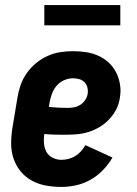

<svg xmlns="http://www.w3.org/2000/svg" viewBox="-20 -730 540 758"><path d="M222 8Q191 8 161 2.5Q131 -3 105.5 -17Q80 -31 61.5 -53.5Q43 -76 33.5 -104Q24 -132 24 -162.5Q24 -193 29 -225L49 -345Q53 -370 61.5 -394.5Q70 -419 85.5 -441Q101 -463 122 -480.5Q143 -498 167.5 -509Q192 -520 217.5 -524Q243 -528 268 -528Q295 -528 320.5 -524Q346 -520 369 -509.5Q392 -499 410 -482Q428 -465 439 -443Q450 -421 454 -395Q458 -369 453 -343Q450 -320 439 -298.5Q428 -277 411 -259Q394 -241 373 -228.5Q352 -216 329.5 -209Q307 -202 284 -200Q261 -198 238 -198Q217 -198 196.5 -198.5Q176 -199 155 -201Q152 -183 153.5 -164.5Q155 -146 163 -131Q171 -116 187.5 -107.5Q204 -99 222 -99Q236 -99 250 -102.5Q264 -106 276.5 -113.5Q289 -121 299.5 -132.5Q310 -144 317 -157L424 -108Q409 -82 387 -59Q365 -36 337.5 -20.5Q310 -5 280.5 1.5Q251 8 222 8ZM248 -304Q260 -304 273 -306.5Q286 -309 297.5 -316.5Q309 -324 316.5 -335.5Q324 -347 326 -359Q328 -372 325 -384.5Q322 -397 313.5 -405.5Q305 -414 293 -417.5Q281 -421 268 -421Q251 -421 233.5 -413.5Q216 -406 204 -392Q192 -378 185.5 -361Q179 -344 176 -327L173 -308Q191 -306 210 -305Q229 -304 248 -304ZM155 -630V-710H455V-630Z"/></svg>

Font: Iosevka SS04 Heavy
Style: Italic
Weight: 900
Italic angle: -9°
Monospace: yes
Designer: Belleve Invis
Foundry: Belleve Invis
Version: Version 19.0.0; ttfautohint (v1.8.4)